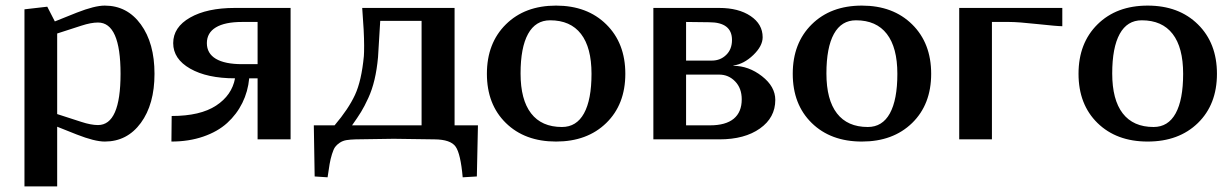

<svg xmlns="http://www.w3.org/2000/svg" viewBox="-20 -495 4375 682"><path d="M66.9 -461.9 147.9 -471.2 174.8 -418.9 252.9 -450.2Q316.4 -475.1 352.1 -475.1Q431.6 -475.1 480.2 -408.4Q528.8 -341.8 528.8 -232.9Q528.8 -124.5 480.2 -58.3Q431.6 7.8 352.1 7.8Q316.4 7.8 252.9 -17.1L183.1 -44.9V167H66.9ZM183.1 -376V-89.8L269 -62Q303.2 -50.8 328.1 -50.8Q408.2 -50.8 408.2 -232.9Q408.2 -415 328.1 -415Q303.2 -415 269 -403.8Z M1012.2 -466.8V0H895V-216.8H865.2Q860.8 -169.9 840.8 -129.4Q820.8 -88.9 786.9 -58.1Q752.9 -27.3 701.9 -9.8Q650.9 7.8 588.9 7.8L589.8 -83Q691.4 -83 747.6 -119.9Q803.7 -156.7 814.9 -216.8Q715.8 -216.8 655.5 -251.2Q595.2 -285.6 595.2 -341.8Q595.2 -398.4 655.3 -432.6Q715.3 -466.8 814 -466.8ZM895 -417H839.8Q778.8 -417 746.8 -397.7Q714.8 -378.4 714.8 -341.8Q714.8 -305.2 746.8 -286.1Q778.8 -267.1 839.8 -267.1H895Z M1594.7 -466.8V-49.8H1677.7L1673.8 131.8L1623.5 134.8Q1616.2 51.3 1598.4 25.9Q1580.6 0.5 1523.4 0L1378.4 -2L1243.7 0Q1224.1 0.5 1210.7 2.7Q1197.3 4.9 1186.8 12Q1176.3 19 1170.4 27.1Q1164.6 35.2 1159.2 52.7Q1153.8 70.3 1150.9 87.2Q1147.9 104 1143.6 134.8L1097.7 131.8L1094.7 -49.8H1168.5Q1217.8 -107.9 1241 -158Q1264.2 -208 1272.5 -295.9Q1273.4 -307.1 1273.4 -333Q1273.4 -380.4 1266.6 -466.8ZM1477.5 -420.9H1330.6Q1324.2 -311.5 1322.8 -292Q1318.8 -248 1310.3 -212.2Q1301.8 -176.3 1288.3 -147Q1274.9 -117.7 1262.5 -97.4Q1250 -77.1 1230.5 -49.8H1477.5Z M1976.1 -43.9Q2027.8 -43.9 2054.4 -92.3Q2081.1 -140.6 2081.1 -232.9Q2081.1 -326.2 2043.7 -374.5Q2006.3 -422.9 1934.1 -422.9Q1882.3 -422.9 1855.7 -374.5Q1829.1 -326.2 1829.1 -233.9Q1829.1 -140.6 1866.5 -92.3Q1903.8 -43.9 1976.1 -43.9ZM1776.9 -408.4Q1844.2 -475.1 1955.1 -475.1Q2065.9 -475.1 2133.5 -408.4Q2201.2 -341.8 2201.2 -232.9Q2201.2 -124 2133.5 -58.1Q2065.9 7.8 1955.1 7.8Q1844.2 7.8 1776.9 -58.1Q1709.5 -124 1709.5 -232.9Q1709.5 -341.8 1776.9 -408.4Z M2300.8 -466.8H2534.7Q2603.5 -466.8 2646.2 -438Q2689 -409.2 2689 -362.8Q2689 -331.5 2655.8 -299.6Q2622.6 -267.6 2585 -262.2V-261.2Q2639.2 -261.2 2686.5 -224.4Q2733.9 -187.5 2733.9 -140.1Q2733.9 -77.1 2679.4 -38.6Q2625 0 2535.6 0H2300.8ZM2417 -417V-279.8H2508.8Q2538.6 -279.8 2559.3 -299.8Q2580.1 -319.8 2580.1 -353Q2580.1 -416 2499 -416ZM2417 -230V-49.8H2502Q2557.6 -49.8 2586.2 -73.2Q2614.7 -96.7 2614.7 -142.1Q2614.7 -181.6 2591.3 -205.8Q2567.9 -230 2534.7 -230Z M3062.5 -43.9Q3114.3 -43.9 3140.9 -92.3Q3167.5 -140.6 3167.5 -232.9Q3167.5 -326.2 3130.1 -374.5Q3092.8 -422.9 3020.5 -422.9Q2968.8 -422.9 2942.1 -374.5Q2915.5 -326.2 2915.5 -233.9Q2915.5 -140.6 2952.9 -92.3Q2990.2 -43.9 3062.5 -43.9ZM2863.3 -408.4Q2930.7 -475.1 3041.5 -475.1Q3152.3 -475.1 3220 -408.4Q3287.6 -341.8 3287.6 -232.9Q3287.6 -124 3220 -58.1Q3152.3 7.8 3041.5 7.8Q2930.7 7.8 2863.3 -58.1Q2795.9 -124 2795.9 -232.9Q2795.9 -341.8 2863.3 -408.4Z M3387.2 -466.8H3753.4V-401.9Q3735.4 -401.9 3666 -409.4Q3596.7 -417 3564.5 -417H3503.4V0H3387.2Z M4077.6 -43.9Q4129.4 -43.9 4156 -92.3Q4182.6 -140.6 4182.6 -232.9Q4182.6 -326.2 4145.3 -374.5Q4107.9 -422.9 4035.6 -422.9Q3983.9 -422.9 3957.3 -374.5Q3930.7 -326.2 3930.7 -233.9Q3930.7 -140.6 3968 -92.3Q4005.4 -43.9 4077.6 -43.9ZM3878.4 -408.4Q3945.8 -475.1 4056.6 -475.1Q4167.5 -475.1 4235.1 -408.4Q4302.7 -341.8 4302.7 -232.9Q4302.7 -124 4235.1 -58.1Q4167.5 7.8 4056.6 7.8Q3945.8 7.8 3878.4 -58.1Q3811 -124 3811 -232.9Q3811 -341.8 3878.4 -408.4Z"/></svg>

Font: Resagokr
Style: Bold
Weight: 600
Designer: gluk
Foundry: gluk
Version: Version 0.95